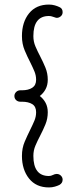

<svg xmlns="http://www.w3.org/2000/svg" viewBox="-20 -727 319 840"><path d="M194 43Q203 43 211.5 38.5Q220 34 228 34Q239 34 246.5 41.5Q254 49 254 59Q254 74 240 82Q232 86 220 89.5Q208 93 194 93Q138 93 107 54Q76 15 76 -45Q76 -79 88 -107Q100 -135 112 -159Q123 -181 130.5 -199Q138 -217 138 -236Q138 -261 121 -271.5Q104 -282 76 -282H69Q58 -282 50.5 -289Q43 -296 43 -307Q43 -317 50.5 -324.5Q58 -332 69 -332H76Q104 -332 121 -343Q138 -354 138 -378Q138 -397 130.5 -415Q123 -433 112 -455Q100 -478 88 -506.5Q76 -535 76 -569Q76 -630 107 -668.5Q138 -707 194 -707Q208 -707 220 -703.5Q232 -700 240 -696Q254 -690 254 -674Q254 -662 245 -655Q236 -648 226 -649Q218 -651 210.5 -654Q203 -657 194 -657Q126 -657 126 -569Q126 -545 135 -524Q144 -503 156 -480Q169 -455 179 -430.5Q189 -406 189 -378Q189 -355 179.5 -337Q170 -319 154 -307Q170 -295 179.5 -277Q189 -259 189 -236Q189 -208 179 -183.5Q169 -159 156 -134Q144 -111 135 -90Q126 -69 126 -45Q126 43 194 43Z"/></svg>

Font: Libertine Sup
Style: Regular
Weight: 400
Designer: Bastien Sozeau
Foundry: NBR — Bastien Sozeau
Version: Version 2.003; ttfautohint (v1.8.4.7-5d5b);gftools[0.9.33]